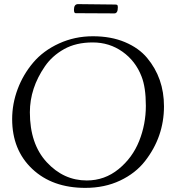

<svg xmlns="http://www.w3.org/2000/svg" viewBox="-20 -892 855 932"><path d="M535 -827 347 -828Q339 -828 339 -845Q339 -872 359 -872L539 -870Q547 -870 549.5 -867.5Q552 -865 552 -856Q552 -827 535 -827ZM39 -314Q39 -388 65.5 -459Q92 -530 141 -588Q190 -646 266.5 -681Q343 -716 431 -716Q519 -716 586.5 -687.5Q654 -659 694 -611Q776 -513 776 -376Q776 -228 684 -110Q638 -51 563 -15.5Q488 20 394 20Q234 20 136.5 -72Q39 -164 39 -314ZM125 -347Q125 -193 207 -104.5Q289 -16 401 -16Q488 -16 555.5 -71Q623 -126 655.5 -207.5Q688 -289 688 -378.5Q688 -468 667 -521Q638 -596 574.5 -641Q511 -686 430 -686Q349 -686 291 -653.5Q233 -621 198 -570Q125 -464 125 -347Z"/></svg>

Font: Sorts Mill Goudy
Style: Italic
Weight: 400
Italic angle: -7.40001°
Version: Version 003.101